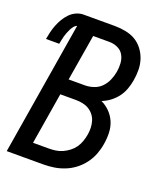

<svg xmlns="http://www.w3.org/2000/svg" viewBox="-137 -824 773 913"><g transform="rotate(20 249.5 -367.5)"><path d="M6 0 117 -674Q108 -671 101 -662Q94 -653 89.5 -643.5Q85 -634 81 -624Q77 -614 74.5 -604.5Q72 -595 70 -585Q68 -575 66 -565H-1Q2 -583 6.5 -601.5Q11 -620 18 -638Q25 -656 35 -673Q45 -690 59 -704.5Q73 -719 91 -727Q109 -735 127 -735H286Q314 -735 341.5 -729.5Q369 -724 391 -711Q413 -698 429 -677Q445 -656 453.5 -631Q462 -606 462.5 -578Q463 -550 458 -522Q454 -499 446 -477Q438 -455 424 -436Q410 -417 390.5 -402Q371 -387 348 -378Q373 -366 392 -346.5Q411 -327 421.5 -302Q432 -277 433 -248Q434 -219 429 -190Q425 -164 415 -137.5Q405 -111 387.5 -87.5Q370 -64 347 -46.5Q324 -29 297.5 -18.5Q271 -8 244 -4Q217 0 190 0ZM166 -421H249Q270 -421 292.5 -428.5Q315 -436 331 -452.5Q347 -469 356 -490Q365 -511 369 -533Q373 -555 371.5 -577.5Q370 -600 359.5 -618.5Q349 -637 329 -646Q309 -655 287 -655H205ZM110 -80H190Q207 -80 224.5 -82.5Q242 -85 258.5 -92.5Q275 -100 290 -111.5Q305 -123 315.5 -138Q326 -153 332 -170.5Q338 -188 341 -205Q344 -223 343.5 -240.5Q343 -258 338 -274.5Q333 -291 322.5 -304Q312 -317 298 -325.5Q284 -334 266.5 -337.5Q249 -341 231 -341H153Z"/></g></svg>

Font: Iosevka SS18 Medium
Style: Italic
Weight: 500
Italic angle: -9°
Monospace: yes
Designer: Belleve Invis
Foundry: Belleve Invis
Version: Version 25.1.1; ttfautohint (v1.8.4)